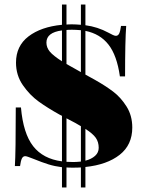

<svg xmlns="http://www.w3.org/2000/svg" viewBox="-20 -730 643 852"><path d="M359 11V102H339V13Q327 14 302 14Q283 14 275 13V102H255V12Q223 8 195.5 -0.5Q168 -9 126 -26Q99 -37 92 -37Q82 -37 77 -26.5Q72 -16 69 7H46Q50 -53 50 -253H73Q83 -138 127 -81.5Q171 -25 255 -14V-216L245 -221Q191 -251 151.5 -279.5Q112 -308 81.5 -352Q51 -396 51 -452Q51 -526 106.5 -568.5Q162 -611 255 -620V-710H275V-621Q283 -622 300 -622Q315 -622 339 -620V-710H359V-618Q413 -611 461 -585Q472 -579 480.5 -575Q489 -571 494 -571Q504 -571 509 -581.5Q514 -592 517 -615H540Q535 -550 535 -391H512Q499 -484 461.5 -532Q424 -580 359 -593V-399L399 -377Q447 -350 481.5 -324Q516 -298 541.5 -257.5Q567 -217 567 -164Q567 -87 511 -43Q455 1 359 11ZM275 -597V-446L316 -423L339 -410V-596Q315 -598 300 -598Q283 -598 275 -597ZM255 -458V-595Q186 -586 186 -541Q186 -519 201 -501Q216 -483 255 -458ZM339 -13V-170Q320 -182 275 -205V-12Q285 -11 305 -11Q317 -11 339 -13ZM418 -74Q418 -100 405 -118.5Q392 -137 359 -158V-17Q386 -24 402 -38.5Q418 -53 418 -74Z"/></svg>

Font: Playfair Display SC Black
Style: Regular
Weight: 900
Designer: Claus Eggers Sørensen
Foundry: Claus Eggers Sørensen
Version: Version 1.200; ttfautohint (v1.6)